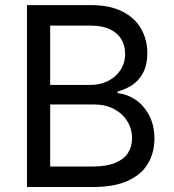

<svg xmlns="http://www.w3.org/2000/svg" viewBox="-20 -748 694 768"><path d="M87.9 -727.5H345.7Q418.9 -727.5 469.2 -702.1Q519.5 -676.8 544.4 -633.1Q569.3 -589.4 569.3 -534.7Q569.3 -490.2 553.5 -459Q537.6 -427.7 511 -409.4Q484.4 -391.1 450.2 -381.8V-375Q485.8 -372.6 519.8 -350.6Q553.7 -328.6 575.7 -288.3Q597.7 -248 597.7 -193.8Q597.7 -137.2 571.8 -93.5Q545.9 -49.8 491.5 -24.9Q437 0 354 0H87.9ZM508.3 -194.8Q508.3 -231.4 489.5 -262.5Q470.7 -293.5 436.3 -311.8Q401.9 -330.1 356.4 -330.1H180.7V-82H351.6Q406.2 -82 441.2 -96.7Q476.1 -111.3 492.2 -136.7Q508.3 -162.1 508.3 -194.8ZM480.5 -532.7Q480.5 -564.9 465.6 -590.6Q450.7 -616.2 419.9 -630.9Q389.2 -645.5 343.8 -645.5H180.7V-408.2H340.8Q379.9 -408.2 411.6 -423.8Q443.4 -439.5 461.9 -467.8Q480.5 -496.1 480.5 -532.7Z"/></svg>

Font: Raveo Variable
Style: Regular
Weight: 400
Designer: Jakub Foglar, Rasmus Andersson (Inter)
Foundry: Jakubfoglar.com
Version: Version 1.000;Glyphs 3.2.3 (3260)